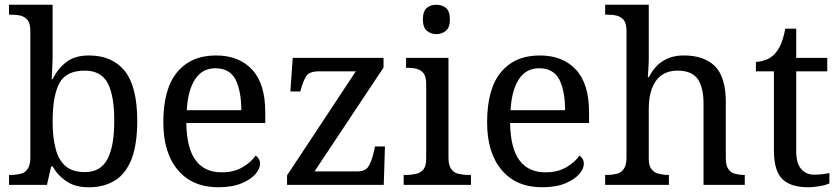

<svg xmlns="http://www.w3.org/2000/svg" viewBox="-20 -780 3542 810"><path d="M355 10C316 10 285 2 261 -15C236 -31 217 -52 202 -78H196L178 0H18V-42H26C41 -42 55 -44 68 -47C80 -50 90 -57 97 -68C104 -78 108 -93 108 -114V-650C108 -670 104 -685 97 -695C89 -704 79 -711 67 -714C54 -717 41 -718 26 -718H18V-760H202V-576C202 -565 202 -550 202 -533C201 -515 201 -498 200 -482C199 -465 199 -453 198 -446H202C217 -477 237 -501 261 -519C285 -537 316 -546 355 -546C421 -546 471 -524 507 -480C542 -435 559 -365 559 -269C559 -205 551 -152 536 -111C520 -70 497 -39 467 -20C436 0 399 10 355 10ZM339 -54C383 -54 415 -73 434 -110C453 -147 462 -200 462 -270C462 -341 453 -395 434 -430C415 -465 383 -482 338 -482C286 -482 250 -465 231 -430C212 -395 202 -341 202 -269C202 -223 206 -184 215 -152C223 -120 237 -96 257 -79C277 -62 304 -54 339 -54Z M901 10C828 10 772 -14 731 -62C690 -110 669 -177 669 -264C669 -357 688 -428 727 -475C766 -522 820 -546 891 -546C956 -546 1007 -526 1044 -486C1081 -446 1099 -386 1099 -307V-261H766C767 -188 781 -136 806 -103C831 -70 867 -53 915 -53C950 -53 979 -60 1004 -75C1028 -89 1046 -105 1058 -123C1063 -121 1067 -117 1071 -111C1075 -105 1077 -98 1077 -89C1077 -76 1071 -61 1058 -46C1045 -31 1026 -18 1000 -7C974 4 941 10 901 10ZM768 -315H998C998 -368 990 -411 974 -444C957 -476 929 -492 889 -492C852 -492 824 -477 804 -447C783 -416 771 -372 768 -315Z M1599 0H1191V-40L1481 -479H1325C1298 -479 1281 -472 1272 -459C1263 -445 1255 -425 1248 -398L1247 -394H1205L1215 -536H1598V-495L1307 -57H1489C1512 -57 1528 -65 1537 -82C1546 -99 1552 -118 1557 -139L1562 -162H1604L1599 0Z M1967 0H1683V-42H1696C1711 -42 1724 -44 1737 -47C1749 -50 1759 -56 1767 -66C1774 -75 1778 -90 1778 -109V-426C1778 -446 1774 -461 1767 -471C1759 -480 1749 -487 1737 -490C1724 -493 1711 -494 1696 -494H1693V-536H1872V-114C1872 -93 1876 -78 1883 -68C1890 -57 1900 -50 1913 -47C1926 -44 1939 -42 1954 -42H1967V0ZM1821 -636C1805 -636 1792 -641 1781 -650C1770 -659 1764 -675 1764 -698C1764 -721 1770 -738 1781 -747C1792 -756 1805 -760 1821 -760C1836 -760 1850 -756 1861 -747C1872 -738 1878 -721 1878 -698C1878 -675 1872 -659 1861 -650C1850 -641 1836 -636 1821 -636Z M2267 10C2194 10 2138 -14 2097 -62C2056 -110 2035 -177 2035 -264C2035 -357 2054 -428 2093 -475C2132 -522 2186 -546 2257 -546C2322 -546 2373 -526 2410 -486C2447 -446 2465 -386 2465 -307V-261H2132C2133 -188 2147 -136 2172 -103C2197 -70 2233 -53 2281 -53C2316 -53 2345 -60 2370 -75C2394 -89 2412 -105 2424 -123C2429 -121 2433 -117 2437 -111C2441 -105 2443 -98 2443 -89C2443 -76 2437 -61 2424 -46C2411 -31 2392 -18 2366 -7C2340 4 2307 10 2267 10ZM2134 -315H2364C2364 -368 2356 -411 2340 -444C2323 -476 2295 -492 2255 -492C2218 -492 2190 -477 2170 -447C2149 -416 2137 -372 2134 -315Z M2802 0H2533V-42H2541C2556 -42 2570 -44 2583 -47C2595 -50 2605 -57 2612 -68C2619 -78 2623 -93 2623 -114V-650C2623 -670 2619 -685 2612 -695C2604 -704 2594 -711 2582 -714C2569 -717 2556 -718 2541 -718H2533V-760H2717V-540C2717 -528 2717 -516 2716 -503C2715 -490 2715 -478 2714 -469C2713 -460 2713 -455 2713 -455H2718C2728 -475 2740 -492 2755 -506C2769 -519 2785 -529 2804 -536C2822 -543 2842 -546 2865 -546C2922 -546 2966 -531 2997 -500C3027 -469 3042 -419 3042 -350V-114C3042 -93 3045 -78 3052 -68C3059 -57 3068 -50 3080 -47C3091 -44 3104 -42 3119 -42H3122V0H2948V-345C2948 -388 2940 -422 2924 -446C2907 -470 2879 -482 2838 -482C2811 -482 2788 -475 2770 -462C2752 -449 2739 -430 2730 -406C2721 -381 2717 -353 2717 -320V-109C2717 -90 2721 -75 2729 -66C2736 -56 2746 -50 2759 -47C2771 -44 2784 -42 2799 -42H2802V0Z M3390 10C3339 10 3303 -2 3280 -25C3257 -48 3245 -88 3245 -145V-479H3169V-519C3181 -519 3194 -522 3209 -527C3224 -532 3236 -540 3247 -551C3258 -563 3268 -578 3275 -595C3282 -612 3288 -634 3293 -659H3339V-536H3470V-479H3339V-142C3339 -108 3346 -83 3360 -67C3374 -51 3392 -43 3415 -43C3427 -43 3438 -44 3448 -45C3458 -46 3468 -48 3479 -50V-6C3470 -2 3457 2 3440 5C3423 8 3406 10 3390 10Z"/></svg>

Font: NameLogos Serif
Style: Regular
Weight: 500
Version: Version 0.1